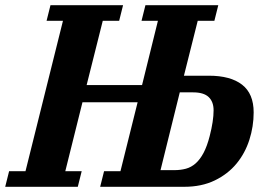

<svg xmlns="http://www.w3.org/2000/svg" viewBox="-53 -718 1019 738"><path d="M-18 -60H45L189 -638H126L141 -698H420L405 -638H342L280 -391H493L554 -638H491L506 -698H786L771 -638H707L654 -427H750Q833 -427 877.5 -392.5Q922 -358 922 -286Q922 -232 905.5 -180.5Q889 -129 856 -89Q823 -49 772.5 -24.5Q722 0 655 0H332L347 -60H410L476 -325H264L198 -60H261L246 0H-33ZM617 -64Q641 -64 661.5 -69.5Q682 -75 699 -90Q716 -105 729.5 -130.5Q743 -156 753 -195Q768 -253 768 -294Q768 -327 749 -345Q730 -363 689 -363H638L564 -64Z"/></svg>

Font: IBM Plex Serif
Style: Bold Italic
Weight: 700
Italic angle: -14°
Designer: Mike Abbink, Paul van der Laan, Pieter van Rosmalen
Foundry: Bold Monday
Version: Version 3.001